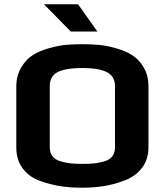

<svg xmlns="http://www.w3.org/2000/svg" viewBox="-20 -865 768 895"><path d="M672 -462C672 -496 664.7 -525.5 650 -550.5C635.3 -575.5 617.3 -594.7 596 -608C574.7 -621.3 549 -632.2 519 -640.5C489 -648.8 462.2 -654 438.5 -656C414.8 -658 389.7 -659 363 -659C337 -659 312.3 -658 289 -656C265.7 -654 239 -648.8 209 -640.5C179 -632.2 153.5 -621.3 132.5 -608C111.5 -594.7 93.5 -575.3 78.5 -550C63.5 -524.7 56 -495.3 56 -462V-178C56 -138.7 66.2 -105.7 86.5 -79C106.8 -52.3 134.2 -33 168.5 -21C202.8 -9 235.2 -0.8 265.5 3.5C295.8 7.8 328.3 10 363 10C399.7 10 434.3 7.3 467 2C499.7 -3.3 532.3 -12.5 565 -25.5C597.7 -38.5 623.7 -58 643 -84C662.3 -110 672 -141.3 672 -178ZM516 -178C516 -161.3 511.8 -147.5 503.5 -136.5C495.2 -125.5 483 -117.7 467 -113C451 -108.3 435.5 -105.2 420.5 -103.5C405.5 -101.8 387 -101 365 -101C343 -101 324.5 -101.8 309.5 -103.5C294.5 -105.2 278.8 -108.3 262.5 -113C246.2 -117.7 233.7 -125.5 225 -136.5C216.3 -147.5 212 -161.3 212 -178V-463C212 -495 224.7 -517.2 250 -529.5C275.3 -541.8 313.3 -548 364 -548C414 -548 451.8 -541.7 477.5 -529C503.2 -516.3 516 -494.3 516 -463ZM434 -718 344 -845H185L310 -718Z"/></svg>

Font: Play
Style: Bold
Weight: 700
Designer: Jonas Hecksher
Foundry: Jonas Hecksher, Playtypeª, e-types AS
Version: Version 1.002